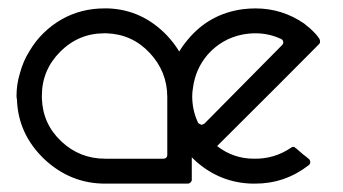

<svg xmlns="http://www.w3.org/2000/svg" viewBox="-20 -439 821 459"><path d="M743.2 -346.7Q745.1 -343.8 745.1 -339.8Q745.1 -339.8 745.1 -338.9Q745.1 -335.9 743.2 -334Q662.1 -252 499 -89.8Q538.1 -59.6 586.9 -59.6Q635.7 -58.6 675.8 -85.9Q677.7 -87.9 681.6 -87.9Q684.6 -87.9 686.5 -85Q687.5 -85 688.5 -84Q688.5 -83 689.5 -83Q697.3 -76.2 704.1 -70.3Q710.9 -65.4 718.8 -58.6Q721.7 -55.7 721.7 -50.8Q721.7 -46.9 717.8 -43.9Q661.1 0 589.8 0Q585.9 0 583 0Q506.8 -2 449.2 -52.7Q386.7 -109.4 380.9 -193.4Q379.9 -202.1 379.9 -210.9Q379.9 -285.2 427.7 -342.8Q479.5 -406.2 560.5 -417Q576.2 -418.9 590.8 -418.9Q654.3 -418.9 707 -382.8Q707 -382.8 713.9 -377Q720.7 -372.1 727.5 -365.2Q733.4 -359.4 738.3 -353.5Q743.2 -346.7 743.2 -346.7ZM453.1 -146.5Q455.1 -142.6 460 -141.6Q460.9 -140.6 461.9 -140.6Q465.8 -141.6 468.8 -143.6Q530.3 -206.1 654.3 -331.1Q657.2 -334 657.2 -336.9Q657.2 -337.9 657.2 -338.9Q656.2 -343.8 652.3 -345.7Q623 -359.4 590.8 -359.4Q575.2 -359.4 559.6 -356.4Q510.7 -346.7 476.6 -308.6Q447.3 -274.4 441.4 -229.5Q439.5 -218.8 439.5 -209Q439.5 -175.8 453.1 -146.5ZM438.5 -207Q438.5 -140.6 438.5 -8.8Q438.5 -5.9 435.5 -2.9Q432.6 0 429.7 0Q363.3 0 231.4 0Q148.4 0 85.9 -58.6Q23.4 -118.2 20.5 -201.2Q19.5 -205.1 19.5 -210Q19.5 -237.3 27.3 -262.7Q35.2 -293 50.8 -317.4Q79.1 -365.2 128.9 -393.6Q174.8 -418.9 229.5 -418.9Q233.4 -418.9 238.3 -418.9Q320.3 -416 379.9 -353.5Q438.5 -290 438.5 -208Q438.5 -207 438.5 -207ZM379.9 -68.4Q379.9 -114.3 379.9 -207Q379.9 -267.6 337.9 -312.5Q295.9 -357.4 234.4 -359.4Q232.4 -359.4 229.5 -359.4Q168 -359.4 124 -315.4Q80.1 -271.5 80.1 -210Q80.1 -207 80.1 -204.1Q82 -142.6 127 -100.6Q170.9 -59.6 231.4 -59.6Q278.3 -59.6 370.1 -59.6Q374 -59.6 377 -61.5Q379.9 -64.5 379.9 -68.4Z"/></svg>

Font: Citrica
Style: Regular
Weight: 400
Designer: Mario Otalvaro
Version: Version 1.0